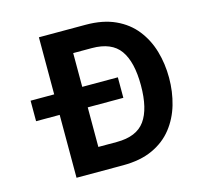

<svg xmlns="http://www.w3.org/2000/svg" viewBox="-103 -822 986 936"><g transform="rotate(-15 390.0 -354.5)"><path d="M492.2 -420.9V-317.4H51.8V-420.9ZM732.9 -354.5Q732.9 -284.2 714.4 -220.2Q695.8 -156.2 656.7 -106.7Q617.7 -57.1 555.7 -28.6Q493.7 0 406.2 0H170.9V-709H406.2Q493.7 -709 555.7 -680.4Q617.7 -651.9 656.7 -602.3Q695.8 -552.7 714.4 -489Q732.9 -425.3 732.9 -354.5ZM590.8 -354.5Q590.8 -472.7 548.3 -532Q505.9 -591.3 406.2 -591.3H312.5V-117.7H406.2Q505.9 -117.7 548.3 -176.8Q590.8 -235.8 590.8 -354.5Z"/></g></svg>

Font: Estedad-FD Bold
Style: Regular
Weight: 700
Designer: Amin Abedi
Version: Version 7.3